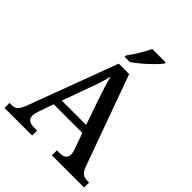

<svg xmlns="http://www.w3.org/2000/svg" viewBox="-252 -1077 1223 1223"><g transform="rotate(45 359.0 -465.5)"><path d="M312 -784V-771H358C414 -807 497 -886 522 -921V-931H401C380 -886 341 -822 312 -784ZM1 0H250V-45H221C183 -45 161 -59 161 -91C161 -104 165 -122 171 -138L206 -238H464L503 -129C507 -115 511 -103 511 -91C511 -59 490 -45 455 -45H428V0H718V-45H704C667 -45 648 -57 631 -103L410 -714H316L95 -122C72 -59 56 -45 18 -45H1ZM226 -291 291 -471C313 -528 327 -573 338 -620C349 -572 367 -518 386 -463L445 -291Z"/></g></svg>

Font: Noto Serif Tamil Medium
Style: Italic
Weight: 500
Italic angle: -12°
Designer: Indian Type Foundry, Tom Grace, and the Monotype Design Team
Foundry: Monotype Imaging Inc.
Version: Version 2.003